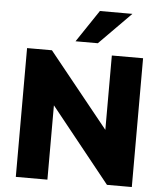

<svg xmlns="http://www.w3.org/2000/svg" viewBox="-61 -994 887 1047"><g transform="rotate(5 382.5 -470.5)"><path d="M65 0V-705H201L558 -262H529V-705H700V0H564L209 -443H238V0ZM325 -765 443 -941H621L447 -765Z"/></g></svg>

Font: Mulish ExtraLight Black
Style: Regular
Weight: 900
Version: Version 3.603